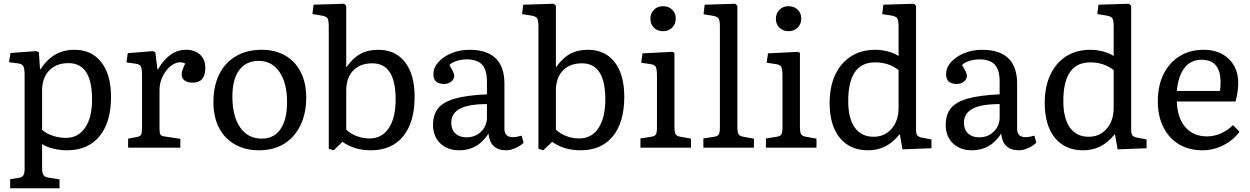

<svg xmlns="http://www.w3.org/2000/svg" viewBox="-20 -786 6656 1022"><path d="M34 216V168L82 160Q97 158 104 147.5Q111 137 111 113V-384Q111 -422 104 -434Q97 -446 74 -449L28 -455L36 -504L173 -514L187 -508L193 -418H196Q231 -471 275 -496Q319 -521 377 -521Q468 -521 519.5 -454.5Q571 -388 571 -271Q571 -135 509.5 -60.5Q448 14 337 14Q300 14 263.5 5Q227 -4 204 -19V110Q204 134 211 145Q218 156 236 159L297 169V216ZM330 -52Q396 -52 433 -106Q470 -160 470 -257Q470 -450 345 -450Q279 -450 241.5 -410.5Q204 -371 204 -303V-95Q224 -76 259.5 -64Q295 -52 330 -52Z M662 0V-48L710 -57Q726 -60 731 -69.5Q736 -79 736 -105V-385Q736 -420 730 -432Q724 -444 702 -447L653 -454L660 -503L795 -514L807 -507L818 -417H821Q881 -521 970 -521Q1017 -521 1045 -495Q1073 -469 1073 -425Q1073 -346 1006 -346Q978 -346 962.5 -357.5Q947 -369 947 -390Q947 -410 966 -448Q944 -459 920 -451.5Q896 -444 875.5 -422.5Q855 -401 842 -370.5Q829 -340 829 -306V-103Q829 -79 833.5 -70.5Q838 -62 854 -60L940 -47V0Z M1359 14Q1285 14 1230 -17.5Q1175 -49 1145.5 -106.5Q1116 -164 1116 -242Q1116 -328 1147 -390.5Q1178 -453 1236 -487Q1294 -521 1373 -521Q1446 -521 1499 -490Q1552 -459 1581 -402Q1610 -345 1610 -267Q1610 -182 1579 -118.5Q1548 -55 1492 -20.5Q1436 14 1359 14ZM1373 -48Q1438 -48 1473 -98.5Q1508 -149 1508 -243Q1508 -344 1467.5 -403Q1427 -462 1357 -462Q1290 -462 1253.5 -413Q1217 -364 1217 -272Q1217 -167 1258.5 -107.5Q1300 -48 1373 -48Z M1756 14 1730 6V-644Q1730 -679 1722.5 -689.5Q1715 -700 1687 -704L1643 -711L1649 -761L1812 -766L1823 -755V-427Q1858 -477 1898 -499Q1938 -521 1994 -521Q2085 -521 2136 -455Q2187 -389 2187 -271Q2187 -135 2126 -60.5Q2065 14 1954 14Q1866 14 1803 -31ZM1947 -49Q2013 -49 2049.5 -104Q2086 -159 2086 -257Q2086 -449 1962 -449Q1897 -449 1860 -410.5Q1823 -372 1823 -303V-96Q1846 -74 1879 -61.5Q1912 -49 1947 -49Z M2425 14Q2362 14 2323.5 -23Q2285 -60 2285 -121Q2285 -176 2312.5 -210Q2340 -244 2403 -261.5Q2466 -279 2572 -284V-352Q2572 -414 2546 -442Q2520 -470 2464 -470Q2437 -470 2410.5 -461.5Q2384 -453 2372 -440Q2398 -397 2398 -384Q2398 -365 2382.5 -352Q2367 -339 2344 -339Q2287 -339 2287 -391Q2287 -426 2313.5 -455.5Q2340 -485 2383.5 -503Q2427 -521 2478 -521Q2665 -521 2665 -341V-100Q2665 -56 2710 -56Q2721 -56 2732 -58Q2743 -60 2757 -64L2767 -26Q2749 -9 2723 2.5Q2697 14 2675 14Q2589 14 2580 -75Q2524 14 2425 14ZM2463 -55Q2510 -55 2541 -85.5Q2572 -116 2572 -161V-232Q2475 -232 2428.5 -207.5Q2382 -183 2382 -132Q2382 -96 2404 -75.5Q2426 -55 2463 -55Z M2872 14 2846 6V-644Q2846 -679 2838.5 -689.5Q2831 -700 2803 -704L2759 -711L2765 -761L2928 -766L2939 -755V-427Q2974 -477 3014 -499Q3054 -521 3110 -521Q3201 -521 3252 -455Q3303 -389 3303 -271Q3303 -135 3242 -60.5Q3181 14 3070 14Q2982 14 2919 -31ZM3063 -49Q3129 -49 3165.5 -104Q3202 -159 3202 -257Q3202 -449 3078 -449Q3013 -449 2976 -410.5Q2939 -372 2939 -303V-96Q2962 -74 2995 -61.5Q3028 -49 3063 -49Z M3509 -620Q3480 -620 3461 -638.5Q3442 -657 3442 -686Q3442 -715 3461 -734Q3480 -753 3509 -753Q3539 -753 3558 -734.5Q3577 -716 3577 -687Q3577 -658 3558 -639Q3539 -620 3509 -620ZM3389 0V-49L3446 -58Q3466 -61 3471.5 -71Q3477 -81 3477 -109V-382Q3477 -418 3470.5 -430Q3464 -442 3441 -445L3393 -452L3400 -502L3558 -510L3570 -505V-105Q3570 -86 3575 -74Q3580 -62 3602 -58L3658 -48V0Z M3724 0V-49L3781 -58Q3801 -61 3806.5 -71Q3812 -81 3812 -109V-643Q3812 -678 3804.5 -688.5Q3797 -699 3769 -703L3725 -710L3731 -761L3894 -766L3905 -755V-105Q3905 -86 3910 -74Q3915 -62 3937 -58L3993 -48V0Z M4177 -620Q4148 -620 4129 -638.5Q4110 -657 4110 -686Q4110 -715 4129 -734Q4148 -753 4177 -753Q4207 -753 4226 -734.5Q4245 -716 4245 -687Q4245 -658 4226 -639Q4207 -620 4177 -620ZM4057 0V-49L4114 -58Q4134 -61 4139.5 -71Q4145 -81 4145 -109V-382Q4145 -418 4138.5 -430Q4132 -442 4109 -445L4061 -452L4068 -502L4226 -510L4238 -505V-105Q4238 -86 4243 -74Q4248 -62 4270 -58L4326 -48V0Z M4601 14Q4504 14 4450 -52.5Q4396 -119 4396 -238Q4396 -325 4426 -388.5Q4456 -452 4510.5 -486.5Q4565 -521 4640 -521Q4673 -521 4706.5 -512Q4740 -503 4763 -488V-644Q4763 -679 4755.5 -689.5Q4748 -700 4720 -704L4676 -711L4682 -761L4845 -766L4856 -755V-98Q4856 -74 4862.5 -65.5Q4869 -57 4889 -53L4938 -44V3L4784 9L4770 -70H4767Q4701 14 4601 14ZM4630 -58Q4689 -58 4726 -101Q4763 -144 4763 -212V-413Q4711 -454 4638 -454Q4495 -454 4495 -248Q4495 -156 4530 -107Q4565 -58 4630 -58Z M5154 14Q5091 14 5052.5 -23Q5014 -60 5014 -121Q5014 -176 5041.5 -210Q5069 -244 5132 -261.5Q5195 -279 5301 -284V-352Q5301 -414 5275 -442Q5249 -470 5193 -470Q5166 -470 5139.5 -461.5Q5113 -453 5101 -440Q5127 -397 5127 -384Q5127 -365 5111.5 -352Q5096 -339 5073 -339Q5016 -339 5016 -391Q5016 -426 5042.5 -455.5Q5069 -485 5112.5 -503Q5156 -521 5207 -521Q5394 -521 5394 -341V-100Q5394 -56 5439 -56Q5450 -56 5461 -58Q5472 -60 5486 -64L5496 -26Q5478 -9 5452 2.5Q5426 14 5404 14Q5318 14 5309 -75Q5253 14 5154 14ZM5192 -55Q5239 -55 5270 -85.5Q5301 -116 5301 -161V-232Q5204 -232 5157.5 -207.5Q5111 -183 5111 -132Q5111 -96 5133 -75.5Q5155 -55 5192 -55Z M5746 14Q5649 14 5595 -52.5Q5541 -119 5541 -238Q5541 -325 5571 -388.5Q5601 -452 5655.5 -486.5Q5710 -521 5785 -521Q5818 -521 5851.5 -512Q5885 -503 5908 -488V-644Q5908 -679 5900.5 -689.5Q5893 -700 5865 -704L5821 -711L5827 -761L5990 -766L6001 -755V-98Q6001 -74 6007.5 -65.5Q6014 -57 6034 -53L6083 -44V3L5929 9L5915 -70H5912Q5846 14 5746 14ZM5775 -58Q5834 -58 5871 -101Q5908 -144 5908 -212V-413Q5856 -454 5783 -454Q5640 -454 5640 -248Q5640 -156 5675 -107Q5710 -58 5775 -58Z M6382 14Q6309 14 6255.5 -18Q6202 -50 6172.5 -109Q6143 -168 6143 -247Q6143 -330 6173.5 -391.5Q6204 -453 6259 -487Q6314 -521 6387 -521Q6470 -521 6520.5 -472.5Q6571 -424 6571 -344Q6571 -302 6557 -246H6244Q6247 -158 6289.5 -109Q6332 -60 6405 -60Q6443 -60 6479 -76Q6515 -92 6543 -120L6578 -85Q6544 -39 6491 -12.5Q6438 14 6382 14ZM6244 -302H6474Q6477 -322 6477 -348Q6477 -468 6376 -468Q6319 -468 6285.5 -425.5Q6252 -383 6244 -302Z"/></svg>

Font: Text Regular
Style: Regular
Weight: 400
Designer: Latin by Veronika Burian and Jose Scaglione. Greek by Irene Vlachou. Cyrillic by Vera Evstafieva.
Foundry: TypeTogether
Version: Version 3.002